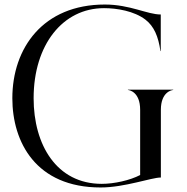

<svg xmlns="http://www.w3.org/2000/svg" viewBox="-20 -814 827 848"><path d="M424.5 14C531 14 648.5 -30 690.5 -30V-329C690.5 -409 740 -416.5 745 -416.5V-418H545V-416.5C550 -416.5 599 -409 599 -329V-41C554 -17.5 484.5 -2 429.5 -2C229.5 -2 128.5 -175 128.5 -380C128.5 -616.5 257.5 -778 439.5 -778C496 -778 572 -765.5 622 -727.5C660.5 -698 679.5 -652.5 688.5 -588.5H690V-750C630.5 -750 554.5 -794 443 -794C170 -794 34.5 -601.5 34.5 -380C34.5 -186.5 138.5 14 424.5 14Z"/></svg>

Font: Beautique Display
Style: Regular
Weight: 400
Designer: Nhat-Quang Ngo
Version: Version 1.100;Glyphs 3.2.3 (3260)